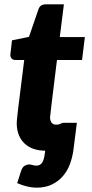

<svg xmlns="http://www.w3.org/2000/svg" viewBox="-20 -689 424 888"><path d="M189 8Q129 7.5 94.5 -24.5Q60 -56.5 57.5 -112Q57.5 -115.5 57.5 -120.5Q57.5 -125.5 58.2 -134.8Q59 -144 60.8 -159.2Q62.5 -174.5 65.5 -199.5L92 -411.5H50.5Q40 -411.5 33 -419.2Q26 -427 28.5 -442L35.5 -502.5L114 -518.5L157.5 -645Q165 -669 191.5 -669H275.5L256.5 -517.5H372.5L359.5 -411.5H243.5L218.5 -208Q216 -187.5 214.8 -175.8Q213.5 -164 212.8 -157.8Q212 -151.5 211.8 -149.2Q211.5 -147 211.5 -146.5Q211.5 -132 218.2 -122.2Q225 -112.5 239.5 -112.5Q247.5 -112.5 252.2 -113.8Q257 -115 260.5 -116.8Q264 -118.5 267 -119.8Q270 -121 274.5 -121H335.5L319.5 5Q315 38.5 303.5 69.8Q292 101 271.2 125.2Q250.5 149.5 220.2 164.2Q190 179 149 179Q128.5 179 105.5 173.5Q82.5 168 59.5 158L78.5 99Q84 83 95 77.2Q106 71.5 114.5 71.5Q122.5 71.5 130.2 74.2Q138 77 149 77Q165 77 174.5 64Q184 51 188 16Z"/></svg>

Font: Lato ExtraBold
Style: Italic
Weight: 800
Italic angle: -7°
Designer: Lukasz Dziedzic with Adam Twardoch and Botio Nikoltchev
Foundry: tyPoland Lukasz Dziedzic
Version: Version 2.015; 2015-08-06; http://www.latofonts.com/